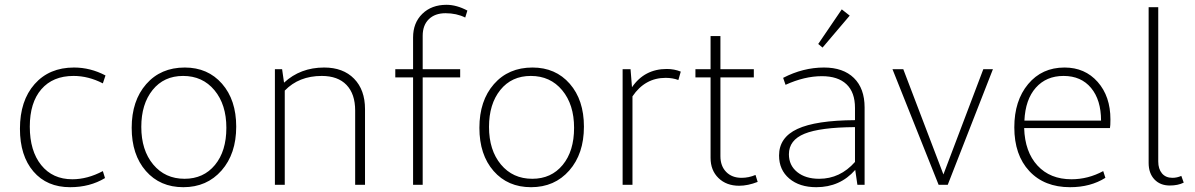

<svg xmlns="http://www.w3.org/2000/svg" viewBox="-20 -769 4973 799"><path d="M272 10Q175 10 119 -55.5Q63 -121 63 -233Q63 -350 124 -419Q185 -488 288 -488Q356 -488 419 -455L408 -422Q348 -453 286 -453Q200 -453 152 -397.5Q104 -342 104 -242Q104 -141 151.5 -82Q199 -23 281 -23Q344 -23 408 -57L417 -28Q354 10 272 10Z M743 10Q646 10 587 -57.5Q528 -125 528 -237Q528 -350 588.5 -419Q649 -488 749 -488Q845 -488 904 -420.5Q963 -353 963 -242Q963 -129 902 -59.5Q841 10 743 10ZM748 -25Q827 -25 874.5 -82.5Q922 -140 922 -237Q922 -334 872.5 -393.5Q823 -453 742 -453Q662 -453 615 -394.5Q568 -336 568 -241Q568 -144 617.5 -84.5Q667 -25 748 -25Z M1124 0V-481H1154L1162 -425Q1230 -488 1329 -488Q1408 -488 1453.5 -441.5Q1499 -395 1499 -315V0H1458V-309Q1458 -378 1422 -415.5Q1386 -453 1319 -453Q1224 -453 1165 -392V0Z M1699 0V-447H1625V-481H1699V-613Q1699 -674 1737.5 -711.5Q1776 -749 1838 -749Q1880 -749 1925 -725L1916 -696Q1880 -714 1834 -714Q1790 -714 1764.5 -689Q1739 -664 1739 -620V-481H1895V-447H1739V0Z M2190 10Q2093 10 2034 -57.5Q1975 -125 1975 -237Q1975 -350 2035.5 -419Q2096 -488 2196 -488Q2292 -488 2351 -420.5Q2410 -353 2410 -242Q2410 -129 2349 -59.5Q2288 10 2190 10ZM2195 -25Q2274 -25 2321.5 -82.5Q2369 -140 2369 -237Q2369 -334 2319.5 -393.5Q2270 -453 2189 -453Q2109 -453 2062 -394.5Q2015 -336 2015 -241Q2015 -144 2064.5 -84.5Q2114 -25 2195 -25Z M2571 0V-481H2604L2610 -406Q2662 -482 2755 -482Q2786 -482 2813 -471L2803 -436Q2779 -445 2750 -445Q2664 -445 2612 -368V0Z M3056 4Q3003 4 2970 -28Q2937 -60 2937 -112V-447H2874V-481H2937V-619H2978V-481H3117V-447H2978V-119Q2978 -78 3002 -53.5Q3026 -29 3066 -29Q3096 -29 3124 -41L3133 -12Q3092 4 3056 4Z M3403 -571 3385 -586 3483 -730 3516 -704ZM3377 10Q3307 10 3264.5 -26Q3222 -62 3222 -122Q3222 -197 3298.5 -232.5Q3375 -268 3538 -269V-320Q3538 -385 3502.5 -418.5Q3467 -452 3400 -452Q3328 -452 3249 -416L3239 -445Q3322 -488 3409 -488Q3489 -488 3533.5 -444.5Q3578 -401 3578 -322V0H3548L3539 -62Q3476 10 3377 10ZM3263 -127Q3263 -81 3297.5 -53Q3332 -25 3389 -25Q3476 -25 3538 -95V-240Q3393 -239 3328 -212.5Q3263 -186 3263 -127Z M3886 0 3694 -481H3739L3906 -43L4072 -481H4112L3924 0Z M4433 10Q4326 10 4263.5 -57Q4201 -124 4201 -239Q4201 -350 4258.5 -419Q4316 -488 4410 -488Q4495 -488 4548 -428Q4601 -368 4601 -272Q4601 -245 4599 -236H4242Q4245 -137 4297.5 -80Q4350 -23 4439 -23Q4508 -23 4571 -57L4580 -29Q4518 10 4433 10ZM4406 -453Q4334 -453 4290.5 -404Q4247 -355 4243 -267H4562Q4562 -353 4520.5 -403Q4479 -453 4406 -453Z M4848 3Q4808 3 4784 -22.5Q4760 -48 4760 -91V-739H4800V-97Q4800 -66 4815.5 -47.5Q4831 -29 4859 -29Q4878 -29 4896 -37L4906 -9Q4882 3 4848 3Z"/></svg>

Font: Cantarell Light
Style: Regular
Weight: 300
Designer: Dave Crossland, Nikolaus Waxweiler, Florian Fecher, Jacques Le Bailly, Eben Sorkin, Alexei Vanyashin, Alexios Zavras, Em
Version: Version 0.303